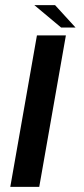

<svg xmlns="http://www.w3.org/2000/svg" viewBox="-20 -726 326 746"><path d="M20 0H132.5L236 -588.5H123.5ZM217.5 -619H273.5L194 -706H113.5Z"/></svg>

Font: Anybody Expanded
Style: Italic
Weight: 400
Width: 7
Italic angle: -10°
Version: Version 1.113;gftools[0.9.25]